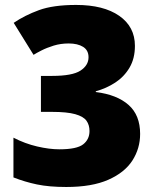

<svg xmlns="http://www.w3.org/2000/svg" viewBox="-20 -744 626 774"><path d="M523.9 -559.1Q523.9 -508.3 502.2 -471.4Q480.5 -434.6 444.6 -411.1Q408.7 -387.7 366.2 -376V-373Q451.7 -362.3 498.3 -321Q544.9 -279.8 544.9 -204.1Q544.9 -145.5 513.7 -96.9Q482.4 -48.3 416.5 -19.3Q350.6 9.8 247.1 9.8Q177.7 9.8 128.9 -0.5Q80.1 -10.7 34.2 -28.8V-189Q80.6 -165 129.6 -153.6Q178.7 -142.1 219.2 -142.1Q289.6 -142.1 315.2 -162.1Q340.8 -182.1 340.8 -215.8Q340.8 -240.2 328.6 -257.3Q316.4 -274.4 283.4 -283.7Q250.5 -293 189 -293H145V-438H189.9Q271.5 -438 304.2 -459.2Q336.9 -480.5 336.9 -513.2Q336.9 -541.5 314.9 -555.2Q293 -568.8 256.8 -568.8Q224.6 -568.8 196.3 -560.1Q168 -551.3 147 -540.5Q126 -529.8 115.2 -522.9L35.2 -651.9Q79.6 -682.1 137 -703.1Q194.3 -724.1 287.1 -724.1Q397.5 -724.1 460.7 -680.2Q523.9 -636.2 523.9 -559.1Z"/></svg>

Font: Open Sans ExtraBold
Style: Regular
Weight: 800
Designer: Monotype Design Team
Foundry: Monotype Imaging Inc.
Version: Version 3.003; ttfautohint (v1.8.4)